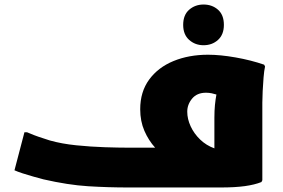

<svg xmlns="http://www.w3.org/2000/svg" viewBox="-20 -829 1252 849"><path d="M548 0Q458 0 369.5 -5.5Q281 -11 172 -36Q153 -41 128 -48Q103 -55 80 -62.5Q57 -70 44 -76L88 -244H100Q111 -239 130.5 -231.5Q150 -224 169.5 -218Q189 -212 200 -208Q253 -193 317.5 -186.5Q382 -180 443.5 -178Q505 -176 548 -176H666Q637 -208 618.5 -250.5Q600 -293 600 -346Q600 -423 639.5 -477Q679 -531 747 -559Q815 -587 900 -587Q954 -587 1022 -575Q1090 -563 1148 -543L1152 -535Q1148 -517 1145.5 -487Q1143 -457 1141.5 -426Q1140 -395 1140 -375V-32L1136 -24Q1106 -12 1062.5 -6Q1019 0 956 0ZM808 -335Q808 -303 823 -270.5Q838 -238 865 -212Q892 -186 928 -173V-308Q928 -340 930.5 -365Q933 -390 937 -411Q928 -414 916 -416.5Q904 -419 891 -419Q851 -419 829.5 -393Q808 -367 808 -335ZM880 -629Q843 -629 816.5 -652.5Q790 -676 790 -719Q790 -763 816.5 -786Q843 -809 880 -809Q918 -809 944 -786Q970 -763 970 -719Q970 -676 944 -652.5Q918 -629 880 -629Z"/></svg>

Font: Kufam Black
Style: Italic
Weight: 900
Italic angle: -11°
Designer: Artur Schmal
Foundry: Original Type
Version: Version 1.301; ttfautohint (v1.8.3)